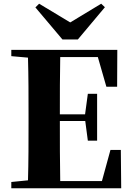

<svg xmlns="http://www.w3.org/2000/svg" viewBox="-20 -1016 714 1036"><path d="M400 -803 546 -977 526 -996 359 -895 191 -996 171 -976 317 -803ZM632 -207H576L530 -39H305C303 -143 303 -249 303 -360V-363H440L454 -257H504V-510H454L439 -399H303C303 -505 303 -608 305 -708H508L554 -548H612L613 -747H41V-713L131 -705C134 -602 134 -499 134 -395V-351C134 -247 134 -144 131 -43L41 -34V0H634Z"/></svg>

Font: Noto Serif KR Black
Style: Regular
Weight: 900
Version: Version 1.001;PS 1.001;hotconv 16.6.54;makeotf.lib2.5.65590